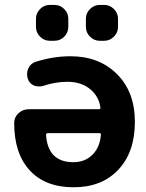

<svg xmlns="http://www.w3.org/2000/svg" viewBox="-20 -791 609 800"><path d="M392.6 -335.9Q399.4 -335.9 398.4 -342.8Q392.6 -387.7 357.4 -418Q320.3 -450.2 260.7 -450.2Q211.9 -450.2 161.1 -433.6Q152.3 -430.7 143.6 -430.7Q132.8 -430.7 121.1 -434.6Q102.5 -443.4 95.7 -462.9Q92.8 -472.7 92.8 -482.4Q92.8 -494.1 97.7 -505.9Q107.4 -526.4 127.9 -533.2Q200.2 -556.6 274.4 -556.6Q392.6 -556.6 467.3 -482.4Q542 -408.2 542 -283.2Q542 -157.2 473.1 -84Q404.3 -10.7 286.6 -10.7Q168.9 -10.7 104 -81.1Q39.1 -151.4 39.1 -278.3Q39.1 -302.7 57.1 -319.3Q75.2 -335.9 99.6 -335.9ZM400.4 -229.5Q401.4 -236.3 394.5 -236.3H179.7Q171.9 -236.3 171.9 -229.5Q174.8 -176.8 201.2 -146.5Q230.5 -115.2 285.2 -115.2Q335.9 -115.2 367.2 -148.4Q396.5 -178.7 400.4 -229.5ZM187.5 -621.1Q164.1 -621.1 147 -638.2Q129.9 -655.3 129.9 -678.7V-712.9Q129.9 -736.3 147 -753.4Q164.1 -770.5 187.5 -770.5H207Q230.5 -770.5 247.6 -753.4Q264.6 -736.3 264.6 -712.9V-678.7Q264.6 -655.3 247.6 -638.2Q230.5 -621.1 207 -621.1ZM395.5 -621.1Q372.1 -621.1 355 -638.2Q337.9 -655.3 337.9 -678.7V-712.9Q337.9 -736.3 355 -753.4Q372.1 -770.5 395.5 -770.5H414.1Q437.5 -770.5 454.6 -753.4Q471.7 -736.3 471.7 -712.9V-678.7Q471.7 -655.3 454.6 -638.2Q437.5 -621.1 414.1 -621.1Z"/></svg>

Font: Gen Jyuu Gothic Bold
Style: Bold
Weight: 700
Designer: [Source Han Sans]
Ryoko NISHIZUKA  (kana & ideographs); Paul D. Hunt (Latin, Greek & Cyrillic); Wenlong ZHANG  (bopomofo
Version: Version 1.002.20150607